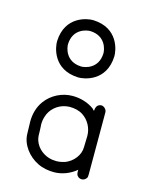

<svg xmlns="http://www.w3.org/2000/svg" viewBox="-81 -525 442 577"><g transform="rotate(15 140.0 -236.0)"><path d="M138.5 -472C120.7 -472.7 52.5 -462 49.5 -383C48.8 -365.2 59.5 -297 138.5 -294C156.3 -293.4 224.5 -304 227.5 -383C228.2 -400.8 217.5 -469 138.5 -472ZM83.5 -383C85.3 -431.5 127.5 -438.4 138.5 -438C187 -436.2 193.9 -394 193.5 -383C191.7 -334.6 149.5 -327.6 138.5 -328C90 -329.9 83.1 -372 83.5 -383ZM137 -236C105 -236 73 -220 54 -194C40 -175 34 -152 34 -129C34 -117 35 -104 35 -92C35 -58 60 -26 91 -11C107 -3 125 0 142 0C167 0 192 -10 211 -26C211 -20 210 -12 215 -7C218 -3 223 -1 228 -1C233 -1 238 -3 242 -8C245 -11 245 -16 245 -21V-214C245 -223 236 -231 228 -231C226 -231 225 -231 223 -230C215 -228 211 -219 211 -211C211 -207 206 -214 205 -215C186 -229 162 -236 138 -236ZM137 -202C152 -202 167 -199 179 -191C199 -178 211 -155 211 -131C211 -120 210 -108 210 -96C210 -71 191 -48 168 -39C159 -36 150 -34 140 -34C136 -34 131 -35 127 -35C102 -39 80 -56 72 -80C69 -89 69 -100 69 -110C69 -123 68 -122 68 -128C68 -137 69 -145 72 -154C79 -178 101 -197 127 -201C130 -201 134 -202 137 -202Z"/></g></svg>

Font: LetsTrace
Style: basic
Weight: 500
Version: Version 002.000